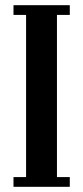

<svg xmlns="http://www.w3.org/2000/svg" viewBox="-20 -720 320 740"><path d="M32 0V-37.5H80.5V-662.5H32V-700H249V-662.5H199.5V-37.5H249V0Z"/></svg>

Font: Imbue Thin 10pt
Style: Bold
Weight: 700
Version: Version 1.102